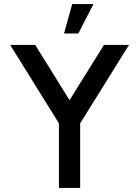

<svg xmlns="http://www.w3.org/2000/svg" viewBox="-20 -920 682 940"><path d="M489 -700H611.5L372.5 -316V0H268.5V-316L30 -700H152.5L320.5 -429.5ZM293.5 -756 333.5 -900H437.5L363.5 -756Z"/></svg>

Font: Urbanist SemiBold
Style: Regular
Weight: 600
Designer: Corey Hu
Foundry: Corey Hu
Version: Version 1.321; ttfautohint (v1.8.4.7-5d5b)